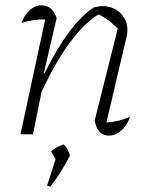

<svg xmlns="http://www.w3.org/2000/svg" viewBox="-20 -505 568 722"><path d="M57 0 150 -432Q107 -433 61 -419Q71 -448 91.5 -466.5Q112 -485 136 -485Q177 -485 193 -437L145 -231L148 -230Q238 -413 332 -477Q343 -479 350.5 -480.5Q358 -482 365 -482Q406 -482 432.5 -456Q459 -430 459 -393Q459 -387 458.5 -382Q458 -377 457 -371L380 -44Q406 -46 427.5 -51.5Q449 -57 469 -66Q459 -34 436.5 -14.5Q414 5 390 5Q346 5 336 -52L423 -398Q402 -418 386.5 -429.5Q371 -441 351 -451Q299 -421 242.5 -344.5Q186 -268 136 -158L104 0ZM157 193 189 94 172 64Q190 48 220 38Q237 56 243 80Q209 147 169 197Z"/></svg>

Font: Piazzolla ExtraLight
Style: Italic
Weight: 200
Italic angle: -11.3°
Designer: Juan Pablo del Peral
Foundry: Huerta Tipografica
Version: Version 1.330